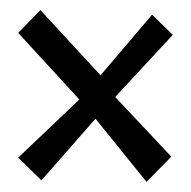

<svg xmlns="http://www.w3.org/2000/svg" viewBox="-20 -533 379 380"><path d="M270 -173 169 -298 62 -176 16 -221 137 -336 16 -468 60 -513 179 -384 281 -504 322 -464 208 -341 319 -223Z"/></svg>

Font: Bahiana
Style: Regular
Weight: 400
Designer: Pablo Cosgaya & Dani Raskovsky
Foundry: Pablo Cosgaya & Dani Raskovsky
Version: Version 1.005